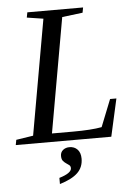

<svg xmlns="http://www.w3.org/2000/svg" viewBox="-70 -700 685 958"><g transform="rotate(-5 272.0 -221.0)"><path d="M173.3 -42H277.8Q370.6 -42 422.9 -51.8L477.1 -188H508.8L466.8 0H-11.7L-6.8 -25.9L78.6 -39.1L180.7 -616.2L98.6 -628.9L103.5 -654.8H382.8L377.9 -628.9L274.9 -616.2ZM309.6 95.7Q309.6 138.7 281 166.5Q252.4 194.3 190.9 212.9V182.1Q252.4 163.6 252.4 138.7Q252.4 128.4 245.6 123Q238.8 117.7 230.5 112.3Q222.2 106.9 215.3 98.6Q208.5 90.3 208.5 73.7Q208.5 55.2 221.7 44.4Q234.9 33.7 253.9 33.7Q278.8 33.7 294.2 50Q309.6 66.4 309.6 95.7Z"/></g></svg>

Font: Tinos
Style: Italic
Weight: 400
Italic angle: -16.333°
Designer: Steve Matteson
Foundry: Monotype Imaging Inc.
Version: Version 1.32